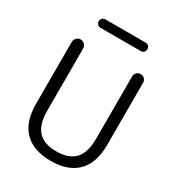

<svg xmlns="http://www.w3.org/2000/svg" viewBox="-214 -1042 1084 1182"><g transform="rotate(30 328.0 -451.5)"><path d="M75 -250V-689Q75 -706 87 -718Q99 -730 115 -730Q132 -730 144 -718Q156 -706 156 -689V-247Q156 -150 198.5 -104Q241 -58 329 -58Q417 -58 460 -104Q503 -150 503 -247V-691Q503 -708 514.5 -719Q526 -730 542 -730Q558 -730 569.5 -719Q581 -708 581 -691V-250Q581 -121 516 -55.5Q451 10 328 10Q205 10 140 -55.5Q75 -121 75 -250ZM185 -913H471Q484 -913 492.5 -904.5Q501 -896 501 -883Q501 -870 492.5 -861.5Q484 -853 471 -853H185Q172 -853 163.5 -861.5Q155 -870 155 -883Q155 -896 163.5 -904.5Q172 -913 185 -913Z"/></g></svg>

Font: Rounded Mplus 1c
Style: Regular
Weight: 400
Version: Version 1.059.20150529